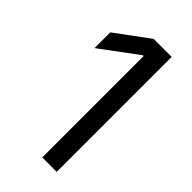

<svg xmlns="http://www.w3.org/2000/svg" viewBox="-226 -794 859 859"><g transform="rotate(45 203.5 -364.0)"><path d="M318.8 0H227.5V-641.6H222.7L46.9 -511.2V-610.8L205.1 -727.5H318.8Z"/></g></svg>

Font: Inter RS Variable
Style: Regular
Weight: 400
Designer: Rasmus Andersson (customised by Maria Ramos and Noel Pretorius)
Foundry: rsms
Version: Version 3.001;Glyphs 3.2.3 (3260)